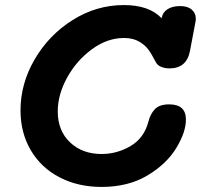

<svg xmlns="http://www.w3.org/2000/svg" viewBox="-20 -734 793 758"><path d="M753 -661Q753 -653 752 -649L730 -533Q717 -464 649 -464Q631 -464 616.5 -470Q602 -476 596 -487Q579 -520 566 -538Q553 -556 529 -570Q505 -584 469 -584Q404 -584 343.5 -540Q283 -496 245.5 -428.5Q208 -361 208 -294Q208 -218 256.5 -172Q305 -126 381 -126Q442 -126 495.5 -157.5Q549 -189 566 -254Q573 -283 591 -302.5Q609 -322 648 -322Q714 -322 714 -262Q714 -212 675.5 -149Q637 -86 561.5 -41Q486 4 381 4Q288 4 215 -34Q142 -72 101.5 -141Q61 -210 61 -298Q61 -404 117 -500Q173 -596 267 -655Q361 -714 469 -714Q569 -714 618 -662L619 -666Q623 -686 642 -698Q661 -710 691 -710Q721 -710 737 -696Q753 -682 753 -661Z"/></svg>

Font: Mali
Style: Bold Italic
Weight: 700
Italic angle: -10°
Version: Version 1.000; ttfautohint (v1.6)